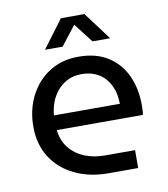

<svg xmlns="http://www.w3.org/2000/svg" viewBox="-80 -767 729 835"><g transform="rotate(-10 285.0 -350.0)"><path d="M332 0Q248 0 183 -31.5Q118 -63 81.5 -120.5Q45 -178 45 -255Q45 -331 76 -391.5Q107 -452 162 -487Q217 -522 290 -522Q369 -522 421.5 -488Q474 -454 500 -396.5Q526 -339 526 -268Q526 -257 525.5 -245Q525 -233 523 -224H143Q148 -177 174 -144.5Q200 -112 240.5 -95.5Q281 -79 330 -79H463V0ZM142 -289H433Q433 -308 429 -329.5Q425 -351 415 -371.5Q405 -392 388.5 -408.5Q372 -425 347.5 -435Q323 -445 290 -445Q255 -445 228.5 -431.5Q202 -418 183 -395.5Q164 -373 154 -345Q144 -317 142 -289ZM153 -577 245 -700H349L441 -577H363L297 -662L231 -577Z"/></g></svg>

Font: MuseoModerno SemiBold
Style: Regular
Weight: 400
Version: Version 1.001